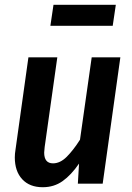

<svg xmlns="http://www.w3.org/2000/svg" viewBox="-20 -769 553 804"><path d="M42 -110Q42 -125 45 -143L99 -529H220L167 -153Q165 -137 165 -130Q165 -85 202 -85Q232 -85 259.5 -112.5Q287 -140 315 -184L364 -529H484L410 0H306L311 -84Q278 -36 242 -10.5Q206 15 159 15Q104 15 73 -18.5Q42 -52 42 -110ZM191 -661 204 -749H465L452 -661Z"/></svg>

Font: Fira Sans Condensed Medium
Style: Italic
Weight: 500
Width: 3
Italic angle: -8°
Designer: bBox Type GmbH & Carrois Corporate GbR & Edenspiekermann AG
Foundry: bBox Type GmbH & Carrois Corporate GbR & Edenspiekermann AG
Version: Version 4.301